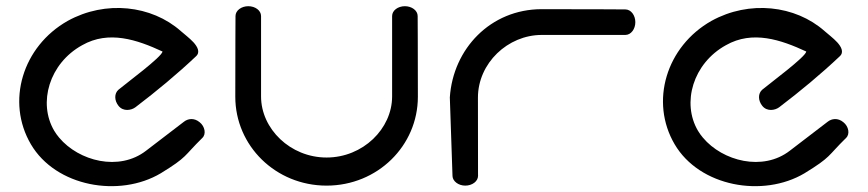

<svg xmlns="http://www.w3.org/2000/svg" viewBox="-20 -611 2856 632"><path d="M645.8 -156.8C659.5 -169.4 654.6 -195.1 637 -208.8C619 -223.8 598.5 -220.8 585.2 -210.1L460.7 -114.8C372.2 -46.3 239.8 -80.4 174.8 -157.8C168.7 -165 163.2 -172.6 158.5 -180.5C104.3 -272.2 142 -402.5 250.6 -462.3C338.2 -512 431.3 -480.2 515 -441.4C512.8 -423.6 396.8 -338.1 370 -315.7C355.9 -303.5 355.8 -280.4 370.2 -262.5C385.8 -243 412.3 -247.7 426 -258.1C495.8 -311.2 562.7 -366.7 625.2 -425.7C640.3 -439.5 629.4 -457.9 616.9 -471.7C603.7 -486 585.2 -499.7 575.1 -508.8C478.9 -593.8 327.5 -611 203.1 -542.4C53.8 -458.2 -0.6 -276.2 81.7 -136.1C164 3.9 372.9 40.3 509.1 -40.6C598.5 -95.4 583.8 -96 645.8 -156.8Z M1312.7 -590.6C1290.2 -590.6 1270.7 -576.8 1270.7 -558.2C1270.7 -558.2 1270.7 -402.9 1270.7 -293.6C1270.7 -187 1174.5 -92.5 1055 -92.5C935.5 -92.5 839.3 -187 839.3 -293.6C839.3 -402.9 839.3 -558.2 839.3 -558.2C839.3 -576.8 819.8 -590.6 797.3 -590.6C774.8 -590.6 755.2 -576.7 755.2 -558.2C755.2 -558.2 754.5 -451.5 754.5 -292.6C754.5 -131.1 887.4 0 1055 0C1222.6 0 1355.5 -131.1 1355.5 -292.6C1355.5 -451.5 1354.8 -558.2 1354.8 -558.2C1354.8 -576.7 1335.2 -590.6 1312.7 -590.6Z M1553.5 -37.3C1553.5 -61.8 1553.2 -185.6 1553.2 -289.5C1553.2 -403.3 1651.6 -496 1763.2 -496C1877.8 -496 2038.3 -496 2038.3 -496C2057.2 -496 2071.3 -515.5 2071.3 -538C2071.3 -560.5 2057.2 -580 2038.3 -580C2038.3 -580 1929.2 -580.8 1763.2 -580.8C1594.2 -580.8 1471.3 -449.9 1460.7 -290.6L1460.7 -290.4L1460.7 -290.1C1460.7 -289.4 1469.3 -39.6 1469.5 -31.3C1470.2 -14.8 1488.5 0 1511.5 0C1534.1 0 1553.5 -13.9 1553.6 -32.3C1553.6 -34 1553.5 -35.6 1553.5 -37.3Z M2764.8 -156.8C2778.5 -169.4 2773.6 -195.1 2756 -208.8C2738 -223.8 2717.5 -220.8 2704.2 -210.1L2579.7 -114.8C2491.2 -46.3 2358.8 -80.4 2293.8 -157.8C2287.7 -165 2282.2 -172.6 2277.5 -180.5C2223.3 -272.2 2261 -402.5 2369.6 -462.3C2457.2 -512 2550.3 -480.2 2634 -441.4C2631.8 -423.6 2515.8 -338.1 2489 -315.7C2474.9 -303.5 2474.8 -280.4 2489.2 -262.5C2504.8 -243 2531.3 -247.7 2545 -258.1C2614.8 -311.2 2681.7 -366.7 2744.2 -425.7C2759.3 -439.5 2748.4 -457.9 2735.9 -471.7C2722.7 -486 2704.2 -499.7 2694.1 -508.8C2597.9 -593.8 2446.5 -611 2322.1 -542.4C2172.8 -458.2 2118.4 -276.2 2200.7 -136.1C2283 3.9 2491.9 40.3 2628.1 -40.6C2717.5 -95.4 2702.8 -96 2764.8 -156.8Z"/></svg>

Font: Hi.
Style: Bold
Weight: 400
Designer: Mew Too, Robert Jablonski
Foundry: Cannot Into Space Fonts
Version: Version 1.996